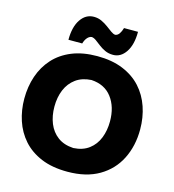

<svg xmlns="http://www.w3.org/2000/svg" viewBox="-152 -1213 1225 1354"><g transform="rotate(15 461.0 -536.0)"><path d="M465.3 15.6Q353.5 15.6 272.9 -18.3Q192.4 -52.2 140.6 -110.8Q88.9 -169.4 64 -245.1Q39.1 -320.8 39.1 -404.3Q39.1 -492.7 65.2 -569.3Q91.3 -646 143.6 -703.9Q195.8 -761.7 274.9 -794.2Q354 -826.7 460 -826.7Q567.9 -826.7 647.7 -793.9Q727.5 -761.2 780 -703.4Q832.5 -645.5 858.6 -568.8Q884.8 -492.2 884.8 -404.8Q884.8 -284.2 836.9 -189Q789.1 -93.8 695.6 -39.1Q602.1 15.6 465.3 15.6ZM462.9 -156.7Q531.7 -160.6 576.4 -194.6Q621.1 -228.5 642.8 -283.2Q664.6 -337.9 664.6 -404.8Q664.6 -510.7 612.5 -579.1Q560.5 -647.5 462.9 -653.3Q395.5 -649.4 350.1 -616.2Q304.7 -583 281.7 -528.3Q258.8 -473.6 258.8 -404.8Q258.8 -337.4 281 -282.7Q303.2 -228 348.4 -194.3Q393.6 -160.6 462.9 -156.7ZM563 -863.8Q530.3 -863.8 504.4 -875.7Q478.5 -887.7 457.8 -903.8Q437 -919.9 419.7 -932.6Q402.3 -945.3 386.2 -946.8Q368.2 -944.3 354.2 -927.7Q340.3 -911.1 333 -885.3H232.4Q232.4 -980 269.3 -1034.2Q306.2 -1088.4 365.2 -1088.4Q396 -1088.4 421.9 -1076.2Q447.8 -1064 469.5 -1047.9Q491.2 -1031.7 509 -1018.8Q526.9 -1005.9 541.5 -1004.4Q559.1 -1006.8 570.8 -1023.7Q582.5 -1040.5 589.8 -1066.4H691.9Q691.9 -972.2 655.5 -918Q619.1 -863.8 563 -863.8Z"/></g></svg>

Font: Pinar-DS3-FD ExtraBold
Style: Regular
Weight: 800
Designer: Amin Abedi
Version: Version 3.000